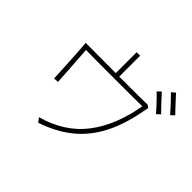

<svg xmlns="http://www.w3.org/2000/svg" viewBox="-182 -1064 1364 1364"><g transform="rotate(45 500.0 -381.5)"><path d="M823 -584Q821 -575 819 -565.5Q817 -556 815 -546Q786 -386 726.5 -270.5Q667 -155 572.5 -78.5Q478 -2 343 43L320 11Q521 -45 633 -190Q745 -335 784 -563Q751 -562 695.5 -562Q640 -562 573.5 -561.5Q507 -561 439.5 -561.5Q372 -562 313.5 -562Q255 -562 218 -563Q220 -537 223 -494Q226 -451 229 -404Q232 -357 234.5 -318Q237 -279 238 -262L201 -259Q200 -274 198.5 -309.5Q197 -345 194.5 -389Q192 -433 189.5 -476.5Q187 -520 184.5 -553Q182 -586 181 -597Q202 -597 248.5 -597Q295 -597 356.5 -596.5Q418 -596 484 -596V-806H519V-596Q583 -596 641 -596Q699 -596 742 -596.5Q785 -597 802 -598ZM995 -683 968 -658Q955 -674 934 -696.5Q913 -719 892 -741.5Q871 -764 857 -777L885 -801Q899 -786 919.5 -763Q940 -740 960.5 -718.5Q981 -697 995 -683ZM919 -617 892 -592Q879 -608 858 -630.5Q837 -653 816 -675Q795 -697 781 -710L808 -735Q822 -720 842.5 -697Q863 -674 884 -652.5Q905 -631 919 -617Z"/></g></svg>

Font: Zen Kaku Gothic Antique Light
Style: Regular
Weight: 300
Designer: Yoshimichi Ohira
Foundry: Positype
Version: Version 1.001